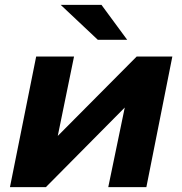

<svg xmlns="http://www.w3.org/2000/svg" viewBox="-20 -771 751 791"><path d="M21 0 129 -538H285L218 -211L543 -538H690L583 0H426L494 -328L169 0ZM383 -607 230 -751H398L504 -607Z"/></svg>

Font: Montserrat
Style: Bold Italic
Weight: 700
Italic angle: -11.3°
Designer: Julieta Ulanovsky
Foundry: Julieta Ulanovsky
Version: Version 9.000; ttfautohint (v1.8.4.7-5d5b)